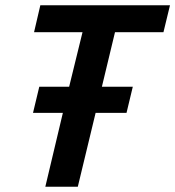

<svg xmlns="http://www.w3.org/2000/svg" viewBox="-20 -713 669 733"><path d="M153 0 220 -282H106L130 -382H244L295 -590H110L134 -693H629L604 -590H419L369 -382H487L463 -282H345L277 0Z"/></svg>

Font: Ubuntu Sans Mono SemiBold
Style: Italic
Weight: 600
Italic angle: -13.5°
Monospace: yes
Designer: Dalton Maag Ltd
Foundry: Dalton Maag Ltd
Version: Version 1.006